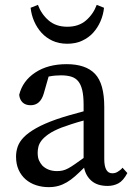

<svg xmlns="http://www.w3.org/2000/svg" viewBox="-20 -755 550 790"><path d="M324 -259Q298 -252 273.5 -244Q249 -236 233 -230Q200 -217 180.5 -203.5Q161 -190 151 -177Q141 -164 138 -151Q135 -138 135 -127Q135 -107 140.5 -95Q146 -83 154 -74Q177 -51 215 -51Q227 -51 238 -53.5Q249 -56 261 -62.5Q273 -69 288 -79.5Q303 -90 324 -105ZM504 -43Q487 -11 467 -0.5Q447 10 423 10Q381 10 357 -10.5Q333 -31 326 -65Q306 -45 289 -30Q272 -15 255 -5Q238 5 220 10Q202 15 180 15Q153 15 128.5 7Q104 -1 85.5 -17Q67 -33 56.5 -56.5Q46 -80 46 -111Q46 -132 53 -152Q60 -172 78 -190.5Q96 -209 128.5 -227.5Q161 -246 212 -264Q235 -272 264.5 -280.5Q294 -289 324 -297V-324Q324 -360 318.5 -383.5Q313 -407 302 -420.5Q291 -434 273.5 -439.5Q256 -445 231 -445Q220 -445 207.5 -444Q195 -443 180 -440L160 -370Q146 -322 106 -322Q85 -322 73 -333.5Q61 -345 59 -365Q73 -422 125 -456.5Q177 -491 254 -491Q333 -491 371 -451Q409 -411 409 -315V-101Q409 -42 442 -42Q454 -42 463 -47.5Q472 -53 479 -59L484 -65ZM257 -575Q222 -575 195.5 -587.5Q169 -600 150.5 -620.5Q132 -641 120.5 -667.5Q109 -694 106 -723L136 -735Q150 -697 180 -671Q210 -645 257 -645Q304 -645 334 -671Q364 -697 378 -735L408 -723Q405 -694 393.5 -667.5Q382 -641 363.5 -620.5Q345 -600 318 -587.5Q291 -575 257 -575Z"/></svg>

Font: SourceSerifPro
Style: Book
Weight: 400
Designer: Frank Grießhammer
Foundry: Adobe Systems Incorporated
Version: Version 1.014;PS Version 1.0;hotconv 1.0.73;makeotf.lib2.5.5